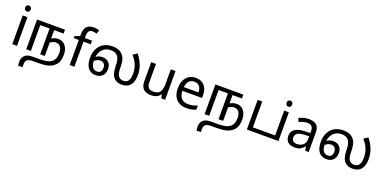

<svg xmlns="http://www.w3.org/2000/svg" viewBox="-9 -1906 6729 3367"><g transform="rotate(20 3355.5 -222.0)"><path d="M173 -536V0H85V-536ZM130 -737Q150 -737 165.5 -723.5Q181 -710 181 -681Q181 -653 165.5 -639Q150 -625 130 -625Q108 -625 93 -639Q78 -653 78 -681Q78 -710 93 -723.5Q108 -737 130 -737Z M815 -362Q866 -362 907.5 -336Q949 -310 974 -259Q999 -208 999 -134Q999 -44 973 8Q947 60 900 94Q868 117 826.5 131Q785 145 731 150.5Q677 156 605 156H530Q488 156 465 162Q442 168 425 179Q409 190 400 210Q391 230 391 263Q391 278 392 291.5Q393 305 394 317L312 321Q309 303 307 281.5Q305 260 305 243Q305 199 321 168.5Q337 138 362 119Q380 106 399.5 98.5Q419 91 444.5 87.5Q470 84 503 84H596Q678 84 729.5 77Q781 70 813 54.5Q845 39 868 14Q888 -8 900.5 -43.5Q913 -79 913 -131Q913 -183 899.5 -218Q886 -253 859.5 -271Q833 -289 794 -289Q766 -289 737.5 -276.5Q709 -264 688 -247L685 -322Q711 -338 743 -350Q775 -362 815 -362ZM346 0V-554H867V-482H692V0H606V-482H432V0Z M1379 -468H1244V0H1156V-468H1062V-509L1156 -539V-570Q1156 -639 1176.5 -682Q1197 -725 1236 -745Q1275 -765 1330 -765Q1362 -765 1388.5 -759.5Q1415 -754 1434 -747L1411 -678Q1395 -683 1374 -688Q1353 -693 1331 -693Q1287 -693 1265.5 -663.5Q1244 -634 1244 -571V-536H1379Z M1640 12Q1587 12 1543 -14Q1499 -40 1473.5 -96.5Q1448 -153 1448 -242Q1448 -323 1472 -384Q1496 -445 1538 -485.5Q1580 -526 1634.5 -546Q1689 -566 1750 -566Q1798 -566 1848 -553Q1898 -540 1936 -502Q1964 -475 1979.5 -440Q1995 -405 2001.5 -359Q2008 -313 2008 -252Q2008 -217 2011.5 -188Q2015 -159 2024 -136Q2033 -113 2049 -95Q2064 -79 2085 -70.5Q2106 -62 2135 -62Q2168 -62 2195 -78Q2222 -94 2238 -132Q2254 -170 2254 -237Q2254 -303 2238 -359Q2222 -415 2193.5 -461.5Q2165 -508 2129 -547L2207 -600Q2269 -521 2305 -434Q2341 -347 2341 -244Q2341 -159 2316.5 -102Q2292 -45 2245 -16.5Q2198 12 2128 12Q2085 12 2049.5 -0.5Q2014 -13 1988 -38Q1956 -68 1939 -121Q1922 -174 1921 -250Q1921 -286 1917 -324Q1913 -362 1901 -396.5Q1889 -431 1863 -455Q1843 -473 1815 -482.5Q1787 -492 1746 -492Q1677 -492 1628 -458.5Q1579 -425 1553 -366.5Q1527 -308 1527 -232Q1527 -168 1542.5 -129Q1558 -90 1584.5 -73Q1611 -56 1644 -56Q1671 -56 1690.5 -67.5Q1710 -79 1720.5 -101Q1731 -123 1731 -155Q1731 -205 1705 -231.5Q1679 -258 1638 -258Q1598 -258 1563 -237Q1528 -216 1499 -184L1484 -248Q1514 -283 1558.5 -305.5Q1603 -328 1652 -328Q1724 -328 1768.5 -284Q1813 -240 1813 -165Q1813 -110 1792 -70Q1771 -30 1732.5 -9Q1694 12 1640 12Z M2937 -536V0H2865L2852 -71H2848Q2831 -43 2804 -25Q2777 -7 2745 1.5Q2713 10 2678 10Q2614 10 2570.5 -10.5Q2527 -31 2505 -74Q2483 -117 2483 -185V-536H2572V-191Q2572 -127 2601 -95Q2630 -63 2691 -63Q2780 -63 2814.5 -113Q2849 -163 2849 -257V-536Z M3314 -546Q3383 -546 3432.5 -516Q3482 -486 3508.5 -431.5Q3535 -377 3535 -304V-251H3168Q3170 -160 3214.5 -112.5Q3259 -65 3339 -65Q3390 -65 3429.5 -74.5Q3469 -84 3511 -102V-25Q3470 -7 3430 1.5Q3390 10 3335 10Q3259 10 3200.5 -21Q3142 -52 3109.5 -113.5Q3077 -175 3077 -264Q3077 -352 3106.5 -415Q3136 -478 3189.5 -512Q3243 -546 3314 -546ZM3313 -474Q3250 -474 3213.5 -433.5Q3177 -393 3170 -321H3443Q3443 -367 3429 -401Q3415 -435 3386.5 -454.5Q3358 -474 3313 -474Z M4143 -362Q4194 -362 4235.5 -336Q4277 -310 4302 -259Q4327 -208 4327 -134Q4327 -44 4301 8Q4275 60 4228 94Q4196 117 4154.5 131Q4113 145 4059 150.5Q4005 156 3933 156H3858Q3816 156 3793 162Q3770 168 3753 179Q3737 190 3728 210Q3719 230 3719 263Q3719 278 3720 291.5Q3721 305 3722 317L3640 321Q3637 303 3635 281.5Q3633 260 3633 243Q3633 199 3649 168.5Q3665 138 3690 119Q3708 106 3727.5 98.5Q3747 91 3772.5 87.5Q3798 84 3831 84H3924Q4006 84 4057.5 77Q4109 70 4141 54.5Q4173 39 4196 14Q4216 -8 4228.5 -43.5Q4241 -79 4241 -131Q4241 -183 4227.5 -218Q4214 -253 4187.5 -271Q4161 -289 4122 -289Q4094 -289 4065.5 -276.5Q4037 -264 4016 -247L4013 -322Q4039 -338 4071 -350Q4103 -362 4143 -362ZM3674 0V-554H4195V-482H4020V0H3934V-482H3760V0Z M4463 0V-554H4549V-72H5051V0Z M5052 -536V0H4964V-536ZM5009 -737Q5029 -737 5044.5 -723.5Q5060 -710 5060 -681Q5060 -653 5044.5 -639Q5029 -625 5009 -625Q4987 -625 4972 -639Q4957 -653 4957 -681Q4957 -710 4972 -723.5Q4987 -737 5009 -737Z M5425 -545Q5523 -545 5570 -502Q5617 -459 5617 -365V0H5553L5536 -76H5532Q5509 -47 5484.5 -27.5Q5460 -8 5428.5 1Q5397 10 5352 10Q5304 10 5265.5 -7Q5227 -24 5205 -59.5Q5183 -95 5183 -149Q5183 -229 5246 -272.5Q5309 -316 5440 -320L5531 -323V-355Q5531 -422 5502 -448Q5473 -474 5420 -474Q5378 -474 5340 -461.5Q5302 -449 5269 -433L5242 -499Q5277 -518 5325 -531.5Q5373 -545 5425 -545ZM5451 -259Q5351 -255 5312.5 -227Q5274 -199 5274 -148Q5274 -103 5301.5 -82Q5329 -61 5372 -61Q5440 -61 5485 -98.5Q5530 -136 5530 -214V-262Z M5947 12Q5894 12 5850 -14Q5806 -40 5780.5 -96.5Q5755 -153 5755 -242Q5755 -323 5779 -384Q5803 -445 5845 -485.5Q5887 -526 5941.5 -546Q5996 -566 6057 -566Q6105 -566 6155 -553Q6205 -540 6243 -502Q6271 -475 6286.5 -440Q6302 -405 6308.5 -359Q6315 -313 6315 -252Q6315 -217 6318.5 -188Q6322 -159 6331 -136Q6340 -113 6356 -95Q6371 -79 6392 -70.5Q6413 -62 6442 -62Q6475 -62 6502 -78Q6529 -94 6545 -132Q6561 -170 6561 -237Q6561 -303 6545 -359Q6529 -415 6500.5 -461.5Q6472 -508 6436 -547L6514 -600Q6576 -521 6612 -434Q6648 -347 6648 -244Q6648 -159 6623.5 -102Q6599 -45 6552 -16.5Q6505 12 6435 12Q6392 12 6356.5 -0.5Q6321 -13 6295 -38Q6263 -68 6246 -121Q6229 -174 6228 -250Q6228 -286 6224 -324Q6220 -362 6208 -396.5Q6196 -431 6170 -455Q6150 -473 6122 -482.5Q6094 -492 6053 -492Q5984 -492 5935 -458.5Q5886 -425 5860 -366.5Q5834 -308 5834 -232Q5834 -168 5849.5 -129Q5865 -90 5891.5 -73Q5918 -56 5951 -56Q5978 -56 5997.5 -67.5Q6017 -79 6027.5 -101Q6038 -123 6038 -155Q6038 -205 6012 -231.5Q5986 -258 5945 -258Q5905 -258 5870 -237Q5835 -216 5806 -184L5791 -248Q5821 -283 5865.5 -305.5Q5910 -328 5959 -328Q6031 -328 6075.5 -284Q6120 -240 6120 -165Q6120 -110 6099 -70Q6078 -30 6039.5 -9Q6001 12 5947 12Z"/></g></svg>

Font: ltamil15
Style: Book
Weight: 400
Designer: Jelle Bosma - Monotype Design Team
Foundry: Monotype Imaging Inc.
Version: Version 2.003